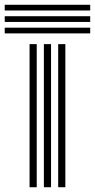

<svg xmlns="http://www.w3.org/2000/svg" viewBox="-83 -785 398 805"><path d="M161 0V-600H191V0ZM41 0V-600H71V0ZM101 0V-600H131V0ZM295.2 -741H-63.2V-765H295.2ZM295.2 -693H-63.2V-717H295.2ZM295.2 -645H-63.2V-669H295.2Z"/></svg>

Font: Big Shoulders Inline Display Black
Style: Regular
Weight: 900
Designer: Patric King
Foundry: XO Type Co
Version: Version 1.000